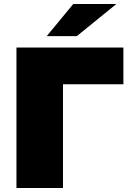

<svg xmlns="http://www.w3.org/2000/svg" viewBox="-20 -937 651 957"><path d="M62 0V-700H595V-517H243L294 -568V0ZM213 -757 345 -917H560L363 -757Z"/></svg>

Font: MOST Montserrat Black
Style: Regular
Weight: 900
Designer: Julieta Ulanovsky
Foundry: Julieta Ulanovsky
Version: Version 8.000;March 11, 2024;FontCreator 15.0.0.2926 64-bit